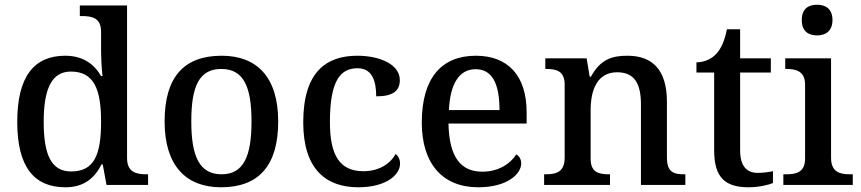

<svg xmlns="http://www.w3.org/2000/svg" viewBox="-20 -783 3645 813"><path d="M257 10C335 10 380 -28 410 -87H415L431 0H607V-45H600C556 -45 518 -54 518 -114V-760H318V-715H326C370 -715 408 -707 408 -649V-574C408 -542 410 -495 414 -461H408C379 -511 332 -547 256 -547C125 -547 53 -460 53 -267C53 -75 125 10 257 10ZM281 -57C198 -57 165 -126 165 -267C165 -405 198 -480 280 -480C378 -480 408 -405 408 -268C408 -125 378 -57 281 -57Z M916 10C1075 10 1158 -81 1158 -269C1158 -457 1067 -547 919 -547C759 -547 677 -457 677 -269C677 -81 768 10 916 10ZM918 -45C824 -45 790 -122 790 -269C790 -417 823 -491 917 -491C1011 -491 1045 -417 1045 -269C1045 -122 1012 -45 918 -45Z M1497 10C1616 10 1674 -43 1674 -90C1674 -108 1667 -122 1655 -131C1632 -88 1583 -58 1519 -58C1418 -58 1377 -126 1377 -266C1377 -443 1422 -494 1494 -494C1556 -494 1573 -440 1573 -375C1645 -375 1673 -399 1673 -444C1673 -510 1589 -547 1493 -547C1363 -547 1264 -480 1264 -265C1264 -67 1360 10 1497 10Z M2005 10C2129 10 2187 -47 2187 -91C2187 -110 2177 -124 2166 -129C2142 -91 2092 -56 2023 -56C1931 -56 1882 -117 1879 -260H2210V-307C2210 -466 2128 -547 1995 -547C1849 -547 1766 -452 1766 -264C1766 -91 1853 10 2005 10ZM2095 -317H1881C1886 -429 1925 -490 1994 -490C2068 -490 2095 -422 2095 -317Z M2284 0H2563V-45H2559C2515 -45 2481 -53 2481 -111V-317C2481 -402 2509 -477 2593 -477C2668 -477 2694 -427 2694 -341V0H2882V-45H2877C2832 -45 2804 -54 2804 -117V-352C2804 -488 2742 -547 2637 -547C2573 -547 2523 -533 2482 -458H2477L2464 -536H2289V-491H2293C2337 -491 2371 -482 2371 -424V-116C2371 -54 2335 -45 2290 -45H2284Z M3150 10C3192 10 3235 0 3253 -8V-58C3232 -54 3212 -51 3188 -51C3141 -51 3114 -81 3114 -146V-476H3244V-536H3114V-659H3058C3048 -610 3034 -577 3012 -554C2991 -531 2958 -519 2929 -519V-476H3004V-146C3004 -30 3052 10 3150 10Z M3440 -633C3475 -633 3505 -651 3505 -698C3505 -746 3475 -763 3440 -763C3403 -763 3375 -746 3375 -698C3375 -651 3403 -633 3440 -633ZM3297 0H3591V-45H3578C3537 -45 3499 -54 3499 -115V-536H3305V-491H3310C3350 -491 3389 -482 3389 -425V-111C3389 -53 3350 -45 3310 -45H3297Z"/></svg>

Font: Noto Serif Vithkuqi Medium
Style: Regular
Weight: 500
Version: Version 1.005